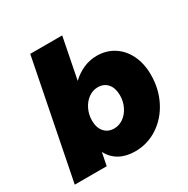

<svg xmlns="http://www.w3.org/2000/svg" viewBox="-168 -893 1031 1051"><g transform="rotate(-30 347.0 -367.0)"><path d="M675 -313Q675 -224 637.5 -150.5Q600 -77 535 -34.5Q470 8 392 8Q336 8 295 -14.5Q254 -37 231 -81L215 0H13L160 -742H362L311 -484Q345 -516 385 -533.5Q425 -551 469 -551Q529 -551 576 -521Q623 -491 649 -437Q675 -383 675 -313ZM270 -256Q270 -211 293 -184.5Q316 -158 355 -158Q386 -158 413 -177Q440 -196 456 -229Q472 -262 472 -300Q472 -346 449.5 -372.5Q427 -399 388 -399Q356 -399 329 -379.5Q302 -360 286 -327Q270 -294 270 -256Z"/></g></svg>

Font: TypoPRO Montserrat Alternates
Style: Italic
Weight: 800
Italic angle: -11.3°
Designer: Julieta Ulanovsky
Foundry: Julieta Ulanovsky
Version: Version 6.001